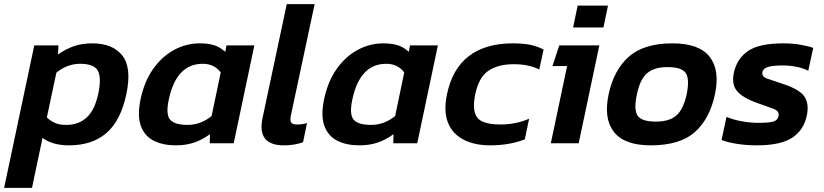

<svg xmlns="http://www.w3.org/2000/svg" viewBox="-65 -694 3993 930"><path d="M-45 216 101 -474H218L216 -430Q252 -456 292 -470Q332 -484 382 -484Q481 -484 527.5 -425Q574 -366 547 -238Q520 -110 451 -50Q382 10 269 10Q189 10 141 -26L90 216ZM256 -89Q316 -89 355 -125Q394 -161 411 -240Q427 -316 409.5 -350.5Q392 -385 323 -385Q261 -385 208 -342L162 -125Q179 -109 200.5 -99Q222 -89 256 -89Z M786 10Q725 10 680.5 -12Q636 -34 617.5 -83.5Q599 -133 616 -214Q634 -299 676 -359Q718 -419 777 -451.5Q836 -484 903 -484Q943 -484 972 -475Q1001 -466 1026 -443L1032 -474H1167L1067 0H951L952 -44Q915 -17 875.5 -3.5Q836 10 786 10ZM844 -89Q907 -89 960 -132L1004 -343Q973 -385 917 -385Q790 -385 753 -214Q737 -141 758.5 -115Q780 -89 844 -89Z M1310 10Q1178 10 1207 -124L1324 -674H1459L1344 -135Q1339 -110 1345.5 -100.5Q1352 -91 1374 -91Q1400 -91 1422 -98L1403 -5Q1361 10 1310 10Z M1675 10Q1614 10 1569.5 -12Q1525 -34 1506.5 -83.5Q1488 -133 1505 -214Q1523 -299 1565 -359Q1607 -419 1666 -451.5Q1725 -484 1792 -484Q1832 -484 1861 -475Q1890 -466 1915 -443L1921 -474H2056L1956 0H1840L1841 -44Q1804 -17 1764.5 -3.5Q1725 10 1675 10ZM1733 -89Q1796 -89 1849 -132L1893 -343Q1862 -385 1806 -385Q1679 -385 1642 -214Q1626 -141 1647.5 -115Q1669 -89 1733 -89Z M2309 10Q2233 10 2179.5 -18Q2126 -46 2104.5 -101Q2083 -156 2100 -237Q2126 -362 2207 -423Q2288 -484 2418 -484Q2468 -484 2502.5 -477Q2537 -470 2568 -454L2547 -357Q2525 -369 2493.5 -376Q2462 -383 2424 -383Q2348 -383 2301 -351.5Q2254 -320 2237 -237Q2221 -161 2245.5 -126Q2270 -91 2361 -91Q2396 -91 2431 -98Q2466 -105 2498 -119L2477 -19Q2403 10 2309 10Z M2711 -561 2733 -667H2880L2858 -561ZM2603 0 2682 -374H2611L2644 -474H2838L2738 0Z M3087 10Q2960 10 2909 -54.5Q2858 -119 2883 -237Q2908 -355 2981 -419.5Q3054 -484 3192 -484Q3321 -484 3372 -419.5Q3423 -355 3398 -237Q3373 -119 3301 -54.5Q3229 10 3087 10ZM3112 -105Q3177 -105 3211 -134.5Q3245 -164 3261 -237Q3276 -310 3257 -339.5Q3238 -369 3168 -369Q3104 -369 3069.5 -339.5Q3035 -310 3020 -237Q3004 -164 3023 -134.5Q3042 -105 3112 -105Z M3602 10Q3549 10 3503 2.5Q3457 -5 3430 -16L3454 -128Q3486 -114 3528.5 -106.5Q3571 -99 3608 -99Q3658 -99 3680 -105Q3702 -111 3706 -132Q3711 -156 3681.5 -167Q3652 -178 3595 -198Q3534 -220 3505.5 -252.5Q3477 -285 3490 -343Q3505 -411 3559 -447.5Q3613 -484 3729 -484Q3773 -484 3811 -477.5Q3849 -471 3874 -462L3850 -351Q3826 -364 3792.5 -370.5Q3759 -377 3729 -377Q3686 -377 3659.5 -371Q3633 -365 3628 -345Q3624 -323 3649 -314Q3674 -305 3729 -287Q3808 -261 3831.5 -226Q3855 -191 3843 -134Q3828 -63 3771.5 -26.5Q3715 10 3602 10Z"/></svg>

Font: Kanit Medium
Style: Italic
Weight: 500
Italic angle: -12°
Designer: Katatrad Team
Foundry: CadsonDemak
Version: Version 2.000; ttfautohint (v1.8.3)